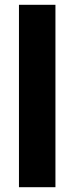

<svg xmlns="http://www.w3.org/2000/svg" viewBox="-20 -780 310 800"><path d="M211 0H59V-760H211Z"/></svg>

Font: Noto Sans Ethiopic Condensed ExtraBold
Style: Regular
Weight: 800
Width: 3
Designer: Monotype Design Team
Foundry: Monotype Imaging Inc.
Version: Version 2.102; ttfautohint (v1.8.4.7-5d5b)